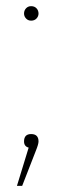

<svg xmlns="http://www.w3.org/2000/svg" viewBox="-20 -473 203 623"><path d="M81 -453Q92 -453 98.5 -446Q105 -439 105 -429Q105 -420 98.5 -413Q92 -406 81 -406Q71 -406 64.5 -413Q58 -420 58 -429Q58 -439 64.5 -446Q71 -453 81 -453ZM81 -38Q105 -38 105 -14Q105 -5 96 17L52 130H35L73 6Q58 2 58 -14Q58 -38 81 -38Z"/></svg>

Font: FiraGO Thin
Style: Regular
Weight: 100
Designer: bBox Type
Foundry: bBox Type GmbH
Version: Version 1.001;PS 001.001;hotconv 1.0.88;makeotf.lib2.5.64775